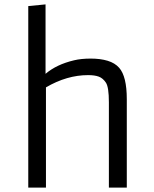

<svg xmlns="http://www.w3.org/2000/svg" viewBox="-20 -859 706 879"><path d="M383.3 -515.1Q286.1 -515.1 190.4 -459V0H109.4V-831.1L188.5 -838.9V-521Q238.8 -564 319.3 -583Q351.6 -590.8 395.5 -590.8Q439.5 -590.8 472.7 -580.8Q505.9 -570.8 525.4 -548.8Q560.5 -509.3 560.5 -404.8V0H478.5V-390.1Q478.5 -460.4 464.8 -480.7Q451.2 -501 432.4 -508.1Q413.6 -515.1 383.3 -515.1Z"/></svg>

Font: Armata
Style: Regular
Weight: 400
Designer: Viktoriya Grabowska
Foundry: Viktoriya Grabowska
Version: Version 1.002